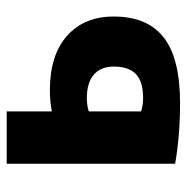

<svg xmlns="http://www.w3.org/2000/svg" viewBox="-12 -548 570 587"><g transform="rotate(-90 273.5 -255.0)"><path d="M66 -520H226V-382Q256 -388 291 -388Q398 -388 457 -335.5Q516 -283 516 -193Q516 -90 452 -40Q388 10 251 10Q153 10 66 -5ZM226 -269V-109Q246 -103 267 -103Q317 -103 340 -125Q363 -147 363 -193Q363 -232 338.5 -253.5Q314 -275 266 -275Q244 -275 226 -269Z"/></g></svg>

Font: M PLUS 1p ExtraBold
Style: Regular
Weight: 800
Version: Version 1.062